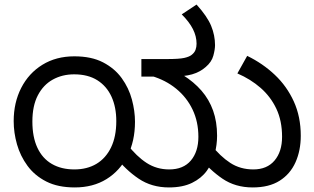

<svg xmlns="http://www.w3.org/2000/svg" viewBox="-20 -810 1376 842"><path d="M308 12Q234 12 183 -14Q132 -40 100.5 -83Q69 -126 54.5 -177Q40 -228 40 -279Q40 -360 73 -424.5Q106 -489 166 -526Q226 -563 306 -563Q381 -563 432 -536.5Q483 -510 514 -467Q545 -424 558.5 -373.5Q572 -323 572 -276Q572 -191 539 -126Q506 -61 447 -24.5Q388 12 308 12ZM306 -67Q362 -67 403 -91.5Q444 -116 467 -163.5Q490 -211 490 -279Q490 -340 469 -386Q448 -432 407 -458Q366 -484 305 -484Q253 -484 211.5 -461Q170 -438 146 -392Q122 -346 122 -277Q122 -209 144 -162Q166 -115 207.5 -91Q249 -67 306 -67ZM721 12Q645 12 588 -26.5Q531 -65 486 -123L538 -177Q579 -124 623 -95.5Q667 -67 722 -67Q784 -67 817 -106Q850 -145 850 -210Q850 -276 824.5 -329.5Q799 -383 752.5 -421Q706 -459 644 -477L782 -481Q830 -451 863.5 -412.5Q897 -374 914.5 -325Q932 -276 932 -215Q932 -175 921.5 -134.5Q911 -94 887 -61Q863 -28 822 -8Q781 12 721 12ZM1088 12Q1012 12 955.5 -26.5Q899 -65 853 -123L904 -177Q946 -124 990 -95.5Q1034 -67 1091 -67Q1151 -67 1184 -106Q1217 -145 1217 -210Q1217 -280 1192 -333Q1167 -386 1123 -424.5Q1079 -463 1021 -488L1064 -565Q1132 -532 1185 -482Q1238 -432 1268.5 -365Q1299 -298 1299 -215Q1299 -150 1276 -98.5Q1253 -47 1206.5 -17.5Q1160 12 1088 12ZM923 -612Q923 -593 915.5 -565.5Q908 -538 882 -516Q857 -494 822.5 -484Q788 -474 730 -474H600V-551H712Q766 -551 788 -556Q810 -561 820 -569Q833 -579 837.5 -591.5Q842 -604 842 -618Q842 -651 826 -682.5Q810 -714 777 -747L842 -790Q889 -738 906 -696.5Q923 -655 923 -612Z"/></svg>

Font: hexkannada15
Style: Book
Weight: 400
Designer: Jelle Bosma - Monotype Design Team
Foundry: Monotype Imaging Inc.
Version: Version 2.003